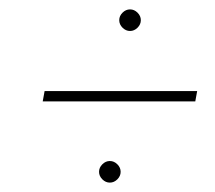

<svg xmlns="http://www.w3.org/2000/svg" viewBox="-20 -465 458 409"><path d="M241 -406Q234 -413 234 -422Q234 -431 241 -438Q248 -445 257 -445Q266 -445 273 -438Q280 -431 280 -422Q280 -413 273 -406Q266 -399 257 -399Q248 -399 241 -406ZM198 -83Q191 -90 191 -99Q191 -108 198 -115Q205 -122 214 -122Q223 -122 230 -115Q237 -108 237 -99Q237 -90 230 -83Q223 -76 214 -76Q205 -76 198 -83ZM71 -249 75 -271H400L396 -249Z"/></svg>

Font: Kleymissky
Style: Regular
Weight: 500
Italic angle: -8°
Designer: gluk
Foundry: gluk
Version: Version 0.283